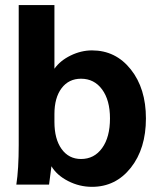

<svg xmlns="http://www.w3.org/2000/svg" viewBox="-20 -722 625 751"><path d="M192.9 -702.1V-453.1Q215.3 -484.9 256.3 -504.9Q297.4 -524.9 339.8 -524.9Q432.6 -524.9 491.7 -450.4Q550.8 -376 550.8 -258.8Q550.8 -140.6 491.7 -65.9Q432.6 8.8 339.8 8.8Q290.5 8.8 246.3 -13.9Q202.1 -36.6 181.2 -71.8Q179.2 -52.7 171.9 0H43.9Q53.2 -61 53.2 -154.8V-702.1ZM192.9 -275.9V-245.1Q192.9 -178.2 220.9 -139.2Q249 -100.1 296.9 -100.1Q348.6 -100.1 379.4 -142.8Q410.2 -185.5 410.2 -258.8Q410.2 -330.1 379.4 -372.1Q348.6 -414.1 296.9 -414.1Q249 -414.1 220.9 -377Q192.9 -339.8 192.9 -275.9Z"/></svg>

Font: LT Superior
Style: Bold
Weight: 400
Designer: Daniel Lyons
Foundry: LyonsType
Version: Version 1.000